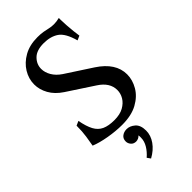

<svg xmlns="http://www.w3.org/2000/svg" viewBox="-290 -769 1108 1108"><g transform="rotate(-45 264.0 -214.5)"><path d="M443 -529 416 -517Q395 -594 358.5 -619Q322 -644 266 -644Q208 -644 179.5 -615.5Q151 -587 151 -549Q151 -520 168 -491Q185 -462 218 -440L376 -337Q480 -269 480 -176Q480 -131 455 -88Q430 -45 380 -17.5Q330 10 254 10Q202 10 144.5 0Q87 -10 48 -26Q53 -53 58.5 -89.5Q64 -126 64 -173L91 -185Q101 -131 118 -99.5Q135 -68 164.5 -54.5Q194 -41 241 -41Q287 -41 316.5 -57.5Q346 -74 361 -99Q376 -124 376 -152Q376 -213 311 -255L151 -360Q104 -391 81.5 -431.5Q59 -472 59 -514Q59 -560 84 -601Q109 -642 155 -668Q201 -694 265 -694Q293 -694 312.5 -690.5Q332 -687 349 -683Q366 -679 386 -679Q406 -679 431 -685V-670Q431 -650 433 -623.5Q435 -597 437.5 -571.5Q440 -546 443 -529ZM200 92Q200 69 216 57Q232 45 254 45Q280 45 304 65.5Q328 86 328 131Q328 170 303 205.5Q278 241 234 265L219 244Q245 222 261.5 194.5Q278 167 278 139Q278 134 278 129Q278 124 276 119Q272 126 262 130.5Q252 135 243 135Q223 135 211.5 121.5Q200 108 200 92Z"/></g></svg>

Font: Average
Style: Regular
Weight: 400
Designer: Eduardo Tunni
Foundry: Eduardo Rodriguez Tunni
Version: Version 1.003; ttfautohint (v1.8.4.7-5d5b)